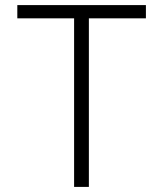

<svg xmlns="http://www.w3.org/2000/svg" viewBox="-20 -734 640 754"><path d="M271 0V-662H48V-714H553V-662H329V0Z"/></svg>

Font: Noto Sans Mono Light
Style: Regular
Weight: 300
Designer: Monotype Design Team
Foundry: Monotype Imaging Inc.
Version: Version 2.014; ttfautohint (v1.8.4.7-5d5b)